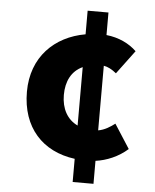

<svg xmlns="http://www.w3.org/2000/svg" viewBox="-55 -797 720 891"><g transform="rotate(5 304.5 -351.0)"><path d="M317 48H414V-59C465 -66 519 -88 563 -127L491 -239C470 -223 444 -206 414 -201V-502C433 -499 452 -489 473 -472L555 -582C521 -615 472 -639 414 -645V-750H317V-640C174 -615 69 -513 69 -351C69 -184 166 -80 317 -60ZM317 -215C268 -238 241 -287 241 -351C241 -415 266 -464 317 -487Z"/></g></svg>

Font: Noto Sans CJK HK Black
Style: Regular
Weight: 900
Designer: Ryoko NISHIZUKA 西塚涼子 (kana, bopomofo & ideographs); Paul D. Hunt (Latin, Greek & Cyrillic); Sandoll Communications 산돌커뮤니
Foundry: Adobe
Version: Version 2.004;hotconv 1.0.118;makeotfexe 2.5.65603